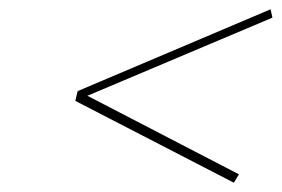

<svg xmlns="http://www.w3.org/2000/svg" viewBox="-20 -542 606 413"><path d="M147 -346 142 -325 483 -149 494 -167 168 -336 566 -504 562 -522Z"/></svg>

Font: LT Wave Thin
Style: Italic
Weight: 100
Designer: Daniel Lyons
Version: Version 2.5 (Glyphs App)